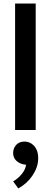

<svg xmlns="http://www.w3.org/2000/svg" viewBox="-20 -732 286 1081"><path d="M65 0V-712H181V0ZM110 193Q88 188 71 172Q54 156 54 129Q54 103 71 84Q88 65 119 65Q131 65 144.5 70Q158 75 169.5 86.5Q181 98 188 116Q195 134 195 160Q195 186 186 211Q177 236 161.5 258.5Q146 281 125.5 299Q105 317 83 329L54 289Q81 274 102 248.5Q123 223 127 196Z"/></svg>

Font: Mukta SemiBold
Style: Regular
Weight: 600
Designer: Girish Dalvi and Yashodeep Gholap
Foundry: Ek Type
Version: Version 2.538;PS 1.002;hotconv 16.6.51;makeotf.lib2.5.65220;